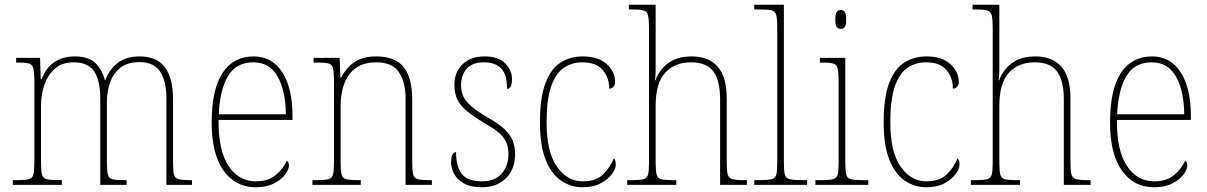

<svg xmlns="http://www.w3.org/2000/svg" viewBox="-20 -780 5094 810"><path d="M34 0V-20H52Q87 -20 102 -24Q117 -28 121 -44Q125 -60 125 -95V-438Q125 -474 121 -490.5Q117 -507 103.5 -511.5Q90 -516 60 -516H48V-536H149L152 -446H156Q174 -495 210 -518.5Q246 -542 295 -542Q354 -542 382.5 -514Q411 -486 422 -443H425Q441 -487 476.5 -514.5Q512 -542 569 -542Q641 -542 675.5 -496.5Q710 -451 710 -362V-93Q710 -59 714 -43.5Q718 -28 733.5 -24Q749 -20 783 -20H790V0H682V-365Q682 -438 655.5 -478Q629 -518 568 -518Q519 -518 489 -495Q459 -472 445 -433.5Q431 -395 431 -349V-95Q431 -60 435 -44Q439 -28 454.5 -24Q470 -20 504 -20H514V0H403V-365Q403 -440 377.5 -478.5Q352 -517 290 -517Q243 -517 213 -491.5Q183 -466 168 -424Q153 -382 153 -334V-95Q153 -60 157 -44Q161 -28 176.5 -24Q192 -20 228 -20H241V0Z M1059 10Q973 10 923 -60.5Q873 -131 873 -262Q873 -403 919 -472.5Q965 -542 1050 -542Q1128 -542 1171 -475Q1214 -408 1214 -290V-274H902Q901 -144 944.5 -79.5Q988 -15 1059 -15Q1111 -15 1142.5 -41Q1174 -67 1190 -102Q1199 -96 1199 -82Q1199 -66 1183 -44Q1167 -22 1135.5 -6Q1104 10 1059 10ZM1186 -298Q1185 -396 1151.5 -456.5Q1118 -517 1049 -517Q975 -517 941 -457.5Q907 -398 903 -298Z M1298 0V-20H1316Q1350 -20 1365.5 -24Q1381 -28 1385 -44Q1389 -60 1389 -95V-442Q1389 -476 1385 -492Q1381 -508 1366.5 -512Q1352 -516 1322 -516H1303V-536H1413L1416 -453H1419Q1445 -500 1480 -521Q1515 -542 1567 -542Q1647 -542 1683 -497Q1719 -452 1719 -359V-95Q1719 -60 1723 -44Q1727 -28 1742.5 -24Q1758 -20 1791 -20H1802V0H1691V-365Q1691 -432 1663.5 -474.5Q1636 -517 1568 -517Q1514 -517 1481 -493Q1448 -469 1432.5 -427.5Q1417 -386 1417 -334V-95Q1417 -60 1421 -44Q1425 -28 1440.5 -24Q1456 -20 1490 -20H1502V0Z M2014 10Q1964 10 1935.5 -7Q1907 -24 1895 -48Q1883 -72 1883 -94Q1883 -138 1904 -138Q1904 -80 1927.5 -47.5Q1951 -15 2014 -15Q2068 -15 2096.5 -47.5Q2125 -80 2125 -131Q2125 -154 2118 -174Q2111 -194 2091.5 -213.5Q2072 -233 2033 -255Q1982 -285 1952 -309.5Q1922 -334 1909.5 -360Q1897 -386 1897 -422Q1897 -475 1931 -508.5Q1965 -542 2024 -542Q2083 -542 2111.5 -512.5Q2140 -483 2140 -447Q2140 -405 2119 -405Q2119 -466 2094 -491.5Q2069 -517 2022 -517Q1971 -517 1948 -489Q1925 -461 1925 -421Q1925 -376 1954 -345.5Q1983 -315 2040 -283Q2086 -257 2110.5 -233Q2135 -209 2144 -184Q2153 -159 2153 -129Q2153 -66 2114.5 -28Q2076 10 2014 10Z M2438 10Q2388 10 2347 -18Q2306 -46 2282 -106Q2258 -166 2258 -263Q2258 -370 2281.5 -430.5Q2305 -491 2345.5 -516.5Q2386 -542 2439 -542Q2504 -542 2539.5 -509.5Q2575 -477 2575 -434Q2575 -421 2567.5 -413.5Q2560 -406 2550 -406Q2550 -453 2522.5 -485Q2495 -517 2437 -517Q2392 -517 2358 -493.5Q2324 -470 2305 -415Q2286 -360 2286 -264Q2286 -139 2329.5 -77Q2373 -15 2438 -15Q2495 -15 2525 -45Q2555 -75 2570 -113Q2578 -103 2578 -85Q2578 -68 2561.5 -45.5Q2545 -23 2514 -6.5Q2483 10 2438 10Z M2626 0V-20H2645Q2679 -20 2694.5 -24Q2710 -28 2714 -44Q2718 -60 2718 -95V-663Q2718 -698 2714 -714.5Q2710 -731 2696.5 -735.5Q2683 -740 2655 -740H2633V-760H2746V-487Q2746 -462 2743 -441H2745Q2754 -466 2772.5 -489Q2791 -512 2821.5 -527Q2852 -542 2898 -542Q2969 -542 3007.5 -499Q3046 -456 3046 -363V-94Q3046 -60 3050 -44.5Q3054 -29 3069 -24.5Q3084 -20 3117 -20H3131V0H3018V-361Q3018 -440 2989.5 -478.5Q2961 -517 2895 -517Q2826 -517 2786 -473Q2746 -429 2746 -334V-95Q2746 -60 2750 -44Q2754 -28 2769.5 -24Q2785 -20 2819 -20H2833V0Z M3162 0V-20H3182Q3219 -20 3235 -24Q3251 -28 3255 -43.5Q3259 -59 3259 -94V-662Q3259 -699 3255 -715.5Q3251 -732 3236.5 -736Q3222 -740 3192 -740H3162V-760H3287V-94Q3287 -59 3291 -43.5Q3295 -28 3311.5 -24Q3328 -20 3364 -20H3385V0Z M3527 -658Q3516 -658 3510 -666Q3504 -674 3504 -698Q3504 -721 3510 -729.5Q3516 -738 3527 -738Q3538 -738 3544 -729.5Q3550 -721 3550 -698Q3550 -674 3544 -666Q3538 -658 3527 -658ZM3420 0V-20H3445Q3479 -20 3494.5 -24Q3510 -28 3514 -44Q3518 -60 3518 -95V-438Q3518 -474 3514 -490.5Q3510 -507 3496 -511.5Q3482 -516 3453 -516H3439V-536H3546V-95Q3546 -60 3550 -44Q3554 -28 3569.5 -24Q3585 -20 3619 -20H3643V0Z M3888 10Q3838 10 3797 -18Q3756 -46 3732 -106Q3708 -166 3708 -263Q3708 -370 3731.5 -430.5Q3755 -491 3795.5 -516.5Q3836 -542 3889 -542Q3954 -542 3989.5 -509.5Q4025 -477 4025 -434Q4025 -421 4017.5 -413.5Q4010 -406 4000 -406Q4000 -453 3972.5 -485Q3945 -517 3887 -517Q3842 -517 3808 -493.5Q3774 -470 3755 -415Q3736 -360 3736 -264Q3736 -139 3779.5 -77Q3823 -15 3888 -15Q3945 -15 3975 -45Q4005 -75 4020 -113Q4028 -103 4028 -85Q4028 -68 4011.5 -45.5Q3995 -23 3964 -6.5Q3933 10 3888 10Z M4076 0V-20H4095Q4129 -20 4144.5 -24Q4160 -28 4164 -44Q4168 -60 4168 -95V-663Q4168 -698 4164 -714.5Q4160 -731 4146.5 -735.5Q4133 -740 4105 -740H4083V-760H4196V-487Q4196 -462 4193 -441H4195Q4204 -466 4222.5 -489Q4241 -512 4271.5 -527Q4302 -542 4348 -542Q4419 -542 4457.5 -499Q4496 -456 4496 -363V-94Q4496 -60 4500 -44.5Q4504 -29 4519 -24.5Q4534 -20 4567 -20H4581V0H4468V-361Q4468 -440 4439.5 -478.5Q4411 -517 4345 -517Q4276 -517 4236 -473Q4196 -429 4196 -334V-95Q4196 -60 4200 -44Q4204 -28 4219.5 -24Q4235 -20 4269 -20H4283V0Z M4849 10Q4763 10 4713 -60.5Q4663 -131 4663 -262Q4663 -403 4709 -472.5Q4755 -542 4840 -542Q4918 -542 4961 -475Q5004 -408 5004 -290V-274H4692Q4691 -144 4734.5 -79.5Q4778 -15 4849 -15Q4901 -15 4932.5 -41Q4964 -67 4980 -102Q4989 -96 4989 -82Q4989 -66 4973 -44Q4957 -22 4925.5 -6Q4894 10 4849 10ZM4976 -298Q4975 -396 4941.5 -456.5Q4908 -517 4839 -517Q4765 -517 4731 -457.5Q4697 -398 4693 -298Z"/></svg>

Font: Noto Serif Georgian SemiCondensed Thin
Style: Regular
Weight: 100
Width: 4
Designer: Monotype Design Team, Akaki Razmadze
Foundry: Google LLC
Version: Version 2.003; ttfautohint (v1.8.4.7-5d5b)